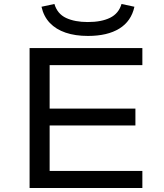

<svg xmlns="http://www.w3.org/2000/svg" viewBox="-20 -947 826 967"><path d="M129 0V-705H697V-619H230V-400H662V-315H230V-86H697V0ZM423 -766Q359 -766 310.5 -782.5Q262 -799 231 -831.5Q200 -864 189 -913L254 -927Q269 -877 313 -856.5Q357 -836 422 -836Q491 -836 534.5 -857.5Q578 -879 592 -927L657 -913Q641 -840 581 -803Q521 -766 423 -766Z"/></svg>

Font: Nunito Sans 7pt Expanded
Style: Regular
Weight: 400
Width: 7
Designer: Vernon Adams
Foundry: Vernon Adams
Version: Version 3.101;gftools[0.9.27]